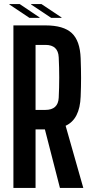

<svg xmlns="http://www.w3.org/2000/svg" viewBox="-20 -925 454 945"><path d="M46 0V-800H204Q293 -800 333.5 -762Q374 -724 377 -638Q379 -583 379 -541Q379 -499 377 -450Q373 -338 303 -306L390 0H275L201 -288H155V0ZM155 -384H203Q266 -384 269 -444Q274 -544 269 -643Q266 -704 204 -704H155ZM125 -837 26 -903V-905H77L175 -839V-837ZM133 -903V-905H184L283 -839V-837H232Z"/></svg>

Font: Big Shoulders Display
Style: Bold
Weight: 700
Designer: Patric King
Foundry: XO Type Co
Version: Version 1.000; ttfautohint (v1.8.2)